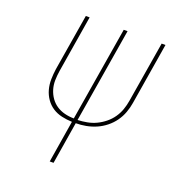

<svg xmlns="http://www.w3.org/2000/svg" viewBox="-133 -841 866 947"><g transform="rotate(20 300.0 -367.5)"><path d="M234 0 270 -221Q242 -222 215.5 -228Q189 -234 167.5 -248Q146 -262 131 -283.5Q116 -305 109 -330.5Q102 -356 102.5 -383.5Q103 -411 107 -439L156 -735H176L127 -436Q123 -411 122.5 -386Q122 -361 129 -338Q136 -315 149.5 -296Q163 -277 182 -264.5Q201 -252 224.5 -246Q248 -240 273 -240L355 -735H375L293 -239Q317 -240 341.5 -244.5Q366 -249 388.5 -259.5Q411 -270 431.5 -286.5Q452 -303 466.5 -324Q481 -345 489 -368Q497 -391 501 -415L554 -735H574L521 -412Q517 -386 507.5 -360Q498 -334 482 -311.5Q466 -289 443.5 -271Q421 -253 395.5 -242Q370 -231 343 -226Q316 -221 290 -221L254 0Z"/></g></svg>

Font: Iosevka Thin Extended
Style: Italic
Weight: 100
Width: 7
Italic angle: -9°
Monospace: yes
Designer: Belleve Invis
Foundry: Belleve Invis
Version: Version 32.5.0; ttfautohint (v1.8.4)